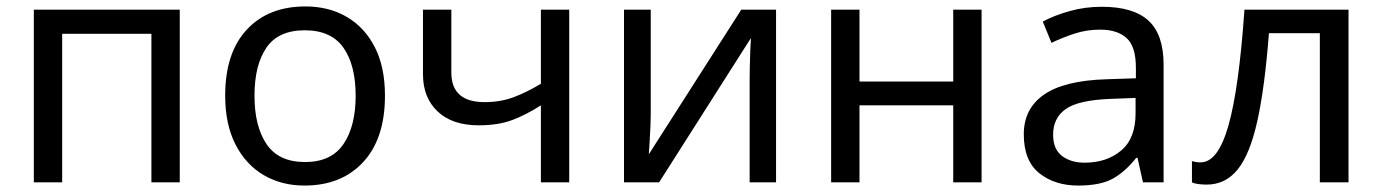

<svg xmlns="http://www.w3.org/2000/svg" viewBox="-20 -566 4291 596"><path d="M538 -536V0H450V-461H173V0H85V-536Z M1175 -269Q1175 -136 1107.5 -63Q1040 10 925 10Q854 10 798.5 -22.5Q743 -55 711 -117.5Q679 -180 679 -269Q679 -402 746 -474Q813 -546 928 -546Q1001 -546 1056.5 -513.5Q1112 -481 1143.5 -419.5Q1175 -358 1175 -269ZM770 -269Q770 -174 807.5 -118.5Q845 -63 927 -63Q1008 -63 1046 -118.5Q1084 -174 1084 -269Q1084 -364 1046 -418Q1008 -472 926 -472Q844 -472 807 -418Q770 -364 770 -269Z M1381 -536V-341Q1381 -249 1484 -249Q1534 -249 1575 -264.5Q1616 -280 1659 -306V-536H1747V0H1659V-239Q1614 -210 1570.5 -193.5Q1527 -177 1466 -177Q1384 -177 1338.5 -220Q1293 -263 1293 -335V-536Z M2000 -536V-209Q2000 -197 1999 -173Q1998 -149 1996.5 -125Q1995 -101 1994 -87L2281 -536H2389V0H2307V-316Q2307 -332 2307.5 -358Q2308 -384 2309 -409.5Q2310 -435 2311 -448L2026 0H1917V-536Z M2648 -536V-313H2939V-536H3027V0H2939V-239H2648V0H2560V-536Z M3400 -545Q3498 -545 3545 -502Q3592 -459 3592 -365V0H3528L3511 -76H3507Q3472 -32 3433.5 -11Q3395 10 3327 10Q3254 10 3206 -28.5Q3158 -67 3158 -149Q3158 -229 3221 -272.5Q3284 -316 3415 -320L3506 -323V-355Q3506 -422 3477 -448Q3448 -474 3395 -474Q3353 -474 3315 -461.5Q3277 -449 3244 -433L3217 -499Q3252 -518 3300 -531.5Q3348 -545 3400 -545ZM3505 -262 3426 -259Q3326 -255 3287.5 -227Q3249 -199 3249 -148Q3249 -103 3276.5 -82Q3304 -61 3347 -61Q3415 -61 3460 -98.5Q3505 -136 3505 -214Z M4166 0H4077V-463H3919Q3906 -294 3883 -190.5Q3860 -87 3822 -40Q3784 7 3726 7Q3713 7 3700.5 5.5Q3688 4 3680 0V-66Q3686 -64 3693 -63Q3700 -62 3707 -62Q3761 -62 3793.5 -177Q3826 -292 3843 -536H4166Z"/></svg>

Font: Noto IKEA Simplified Chinese
Style: Regular
Weight: 400
Designer: Monotype Design Team
Foundry: Monotype Imaging Inc.
Version: Version 1.100